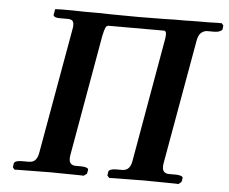

<svg xmlns="http://www.w3.org/2000/svg" viewBox="-48 -703 906 759"><g transform="rotate(5 404.5 -323.0)"><path d="M498 -75 583 -558Q586 -573 586 -583Q586 -598 577 -598H358Q349 -598 345 -589Q341 -580 336 -557L251 -75Q250 -71 250 -67Q250 -63 250 -61Q250 -35 277 -35H298Q310 -35 318.5 -32Q327 -29 326 -23L323 -8L311 1Q311 1 296 0.5Q281 0 259 0Q237 0 215 -0.5Q193 -1 178 -1Q165 -1 141.5 -0.5Q118 0 94 0Q70 0 53 0.5Q36 1 36 1L29 -8L31 -23Q34 -35 63 -35H89Q107 -35 116 -45.5Q125 -56 128 -75L216 -571Q217 -576 217.5 -580Q218 -584 218 -587Q218 -602 211.5 -606.5Q205 -611 194 -611H164Q147 -611 141.5 -615Q136 -619 137 -623L141 -645L164 -646H210Q234 -645 258 -645Q282 -645 288 -645Q306 -645 323.5 -645Q341 -645 358 -644Q382 -644 412.5 -643.5Q443 -643 472 -643Q498 -643 522.5 -643.5Q547 -644 573 -644Q592 -645 614.5 -645Q637 -645 658 -645Q660 -645 674.5 -645.5Q689 -646 709.5 -646Q730 -646 748 -646Q763 -647 782.5 -647Q802 -647 802 -647L809 -638L807 -623Q806 -619 797 -615Q788 -611 775 -611H746Q733 -610 723 -601Q713 -592 709 -571L621 -75Q620 -71 620 -67Q620 -63 620 -61Q620 -35 647 -35H673Q685 -35 693.5 -32Q702 -29 701 -23L698 -8L687 1Q687 1 671 0.5Q655 0 632 0Q609 0 586 -0.5Q563 -1 549 -1Q536 -1 513.5 -0.5Q491 0 467.5 0Q444 0 428 0.5Q412 1 412 1L404 -8L406 -23Q409 -35 438 -35H459Q477 -35 486 -45.5Q495 -56 498 -75Z"/></g></svg>

Font: Libertinus Serif SemiBold
Style: Italic
Weight: 600
Italic angle: -11.5°
Designer: Philipp H. Poll, Khaled Hosny
Foundry: Caleb Maclennan
Version: Version 7.051;RELEASE